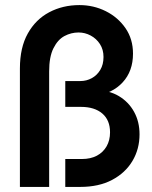

<svg xmlns="http://www.w3.org/2000/svg" viewBox="-20 -735 597 755"><path d="M58.3 0V-465.7Q58.3 -548 89.3 -603.3Q120.3 -658.7 173.5 -686.8Q226.7 -715 292.3 -715Q348 -715 396 -691Q444 -667 473.5 -624.2Q503 -581.3 503 -524Q503 -455 462.2 -411Q421.3 -367 355.3 -359.3V-380.3Q408.7 -380.3 447.3 -357.2Q486 -334 507.3 -295.2Q528.7 -256.3 528.7 -207Q528.7 -148.7 500.7 -101.8Q472.7 -55 420.7 -27.5Q368.7 0 295.7 0H236.7V-109.7H301.7Q336.3 -109.7 361 -122.8Q385.7 -136 399.2 -159.7Q412.7 -183.3 412.7 -214.7Q412.7 -262.7 382.2 -288.7Q351.7 -314.7 298.3 -314.7H236.7V-416.3H296Q320.3 -416.3 341 -427.7Q361.7 -439 374.3 -460.2Q387 -481.3 387 -511Q387 -540 373 -561.7Q359 -583.3 336.5 -595.3Q314 -607.3 289 -607.3Q259.7 -607.3 233.3 -593.2Q207 -579 190.2 -545.3Q173.3 -511.7 173.3 -454.3V0Z"/></svg>

Font: Fustat
Style: Regular
Weight: 400
Designer: Mohamed Gaber, Khaled Hosny, Laura Garcia Mut
Foundry: Kief Type Foundry, Alif Type Foundry, Hard Type Foundry
Version: Version 1.007